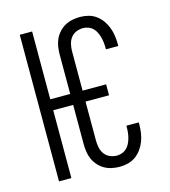

<svg xmlns="http://www.w3.org/2000/svg" viewBox="-111 -832 823 930"><g transform="rotate(-15 300.0 -367.5)"><path d="M376 8Q356 8 336.5 4Q317 0 300 -9.5Q283 -19 269.5 -34Q256 -49 248 -66.5Q240 -84 237 -104Q234 -124 234 -143V-340H134V0H72V-735H134V-395H234V-592Q234 -611 237 -631Q240 -651 248 -668.5Q256 -686 269.5 -701Q283 -716 300 -725.5Q317 -735 336.5 -739Q356 -743 376 -743Q397 -743 418 -737.5Q439 -732 456 -719.5Q473 -707 485.5 -689.5Q498 -672 505.5 -652Q513 -632 516 -611Q519 -590 519 -569V-559H457V-566Q457 -579 455.5 -593Q454 -607 450.5 -620Q447 -633 441 -645.5Q435 -658 425.5 -667.5Q416 -677 403 -682Q390 -687 376 -687Q358 -687 341.5 -680Q325 -673 314.5 -659Q304 -645 300 -627Q296 -609 296 -592V-395H414V-340H296V-143Q296 -126 300 -108Q304 -90 314.5 -76Q325 -62 341.5 -55Q358 -48 376 -48Q390 -48 403 -53Q416 -58 425.5 -67.5Q435 -77 441 -89.5Q447 -102 450.5 -115Q454 -128 455.5 -142Q457 -156 457 -169V-176H519V-166Q519 -145 516 -124Q513 -103 505.5 -83Q498 -63 485.5 -45.5Q473 -28 456 -15.5Q439 -3 418 2.5Q397 8 376 8Z"/></g></svg>

Font: Iosevka Light Extended
Style: Regular
Weight: 300
Width: 7
Monospace: yes
Designer: Belleve Invis
Foundry: Belleve Invis
Version: Version 32.5.0; ttfautohint (v1.8.4)